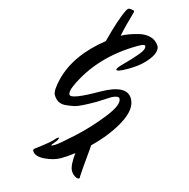

<svg xmlns="http://www.w3.org/2000/svg" viewBox="-186 -871 1156 1173"><g transform="rotate(-15 392.5 -284.5)"><path d="M488 -251 396 -247Q287 -247 257 -257Q227 -267 204 -278Q159 -300 159 -353Q159 -382 214 -439Q330 -559 545 -591Q656 -704 715 -741Q723 -746 730 -746Q734 -746 742 -741Q759 -728 759 -724Q759 -720 756 -717Q684 -648 641 -599Q686 -599 752 -580Q791 -569 816.5 -542.5Q842 -516 842 -479Q842 -462 822 -443Q802 -424 753 -408Q704 -392 633 -392Q562 -392 562 -405Q562 -415 614 -428.5Q666 -442 718 -460.5Q770 -479 770 -501Q770 -512 730 -512Q468 -512 281 -377Q246 -351 246 -332Q246 -302 434 -302Q602 -300 602 -212Q602 -146 512.5 -89Q423 -32 293 1L283 17Q192 145 179 167Q177 177 168 177Q159 177 149.5 160Q140 143 140 122Q140 88 188 22Q142 29 95.5 29Q49 29 -4 3.5Q-57 -22 -57 -58Q-57 -69 -37 -70Q69 -82 98 -95Q106 -97 110.5 -97Q115 -97 115 -95Q115 -86 92.5 -77.5Q70 -69 64 -66.5Q58 -64 58 -61.5Q58 -59 82 -59Q106 -59 214 -82.5Q322 -106 428.5 -148.5Q535 -191 535 -231Q535 -240 521 -245.5Q507 -251 488 -251Z"/></g></svg>

Font: Mr Dafoe
Style: Regular
Weight: 400
Designer: Alejandro Paul
Foundry: Alejandro Paul
Version: Version 1.000